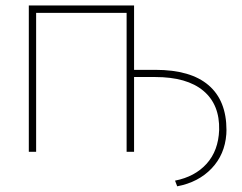

<svg xmlns="http://www.w3.org/2000/svg" viewBox="-20 -548 874 693"><path d="M463.9 -295.9H541Q668 -295.9 732.7 -240.5Q797.4 -185.1 797.4 -78.6L796.9 -64Q791.5 9.8 743.9 59.8Q696.3 109.9 619.6 124.5L611.8 104Q683.6 89.8 725.8 43Q768.1 -3.9 771 -78.6Q773.4 -170.4 714.1 -220.2Q654.8 -270 540 -270H463.9V0H437V-501.5H110.4V0H84V-528.3H463.9Z"/></svg>

Font: Roboto Thin
Style: Regular
Weight: 250
Designer: Google
Version: Version 2.134; 2016